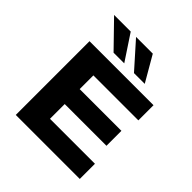

<svg xmlns="http://www.w3.org/2000/svg" viewBox="-245 -1123 1298 1298"><g transform="rotate(45 404.0 -474.0)"><path d="M111 0V-705H723V-560H293V-429H692V-286H293V-145H723V0ZM476 -765 313 -948H473L579 -765ZM281 -765 103 -948H262L383 -765Z"/></g></svg>

Font: Nunito Sans 7pt Expanded ExtraBold
Style: Regular
Weight: 800
Width: 7
Designer: Vernon Adams
Foundry: Vernon Adams
Version: Version 3.101;gftools[0.9.27]